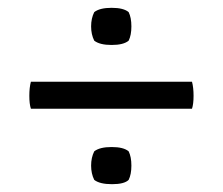

<svg xmlns="http://www.w3.org/2000/svg" viewBox="-20 -535 570 491"><path d="M221 -431Q213 -447 213 -467.5Q213 -488 221 -504Q235 -515 265.5 -515Q296 -515 309 -504Q316 -490 316 -467.5Q316 -445 309 -431Q296 -420 265.5 -420Q235 -420 221 -431ZM221 -75Q213 -91 213 -111.5Q213 -132 221 -148Q235 -159 265.5 -159Q296 -159 309 -148Q316 -134 316 -111.5Q316 -89 309 -75Q298 -64 266.5 -64Q235 -64 221 -75ZM471 -257H59Q55 -269 55 -290Q55 -311 59 -326H471Q475 -311 475 -290Q475 -269 471 -257Z"/></svg>

Font: Signika
Style: Light
Weight: 300
Designer: Anna Giedrys
Foundry: Anna Giedrys
Version: Version 1.001